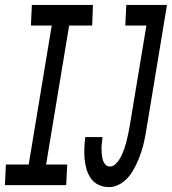

<svg xmlns="http://www.w3.org/2000/svg" viewBox="-54 -755 701 783"><path d="M391 8Q368 8 348.5 -1Q329 -10 317 -27Q305 -44 299 -64.5Q293 -85 291 -107Q289 -129 290 -151.5Q291 -174 294 -196H364Q363 -184 361.5 -172.5Q360 -161 360 -149.5Q360 -138 361 -126.5Q362 -115 365 -104Q368 -93 375.5 -84.5Q383 -76 394 -76Q406 -76 416 -85Q426 -94 432.5 -104.5Q439 -115 444 -126Q449 -137 453 -148.5Q457 -160 460 -171.5Q463 -183 465.5 -194.5Q468 -206 470.5 -217.5Q473 -229 475 -241L543 -651H457L461 -735H627L543 -227Q540 -209 536.5 -191Q533 -173 528 -155Q523 -137 516.5 -119.5Q510 -102 502 -85Q494 -68 483.5 -51.5Q473 -35 458.5 -21.5Q444 -8 426.5 0Q409 8 391 8ZM-34 0 -30 -84H63L157 -651H72L76 -735H325L322 -651H228L134 -84H220L216 0Z"/></svg>

Font: Iosevka SS04 Medium Extended
Style: Italic
Weight: 500
Width: 7
Italic angle: -9°
Monospace: yes
Designer: Belleve Invis
Foundry: Belleve Invis
Version: Version 19.0.0; ttfautohint (v1.8.4)